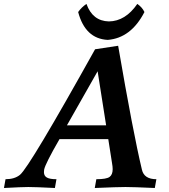

<svg xmlns="http://www.w3.org/2000/svg" viewBox="-75 -939 844 959"><path d="M698.2 0Q590.8 -4.9 551.8 -4.9Q512.2 -4.9 398.4 0L406.2 -43.9Q457 -43.9 472.4 -55.4Q487.8 -66.9 487.8 -94.2Q487.8 -106.4 484.4 -125.5L465.8 -244.1H222.2Q150.9 -120.6 145.5 -91.8L144.5 -79.1Q144.5 -60.5 159.2 -52.2Q173.8 -43.9 207 -43.9L199.2 0Q102.5 -4.9 66.4 -4.9Q34.7 -4.9 -55.2 0L-47.4 -43.9Q-2 -43.9 24.9 -65.9Q72.3 -105 399.9 -692.9L515.1 -710.4Q589.8 -275.9 633.8 -91.8Q644.5 -43.9 706.1 -43.9ZM455.1 -313 412.6 -583 259.3 -313ZM462.9 -739.7Q350.6 -745.6 315.4 -878.9Q332.5 -903.3 356.9 -919.4Q387.2 -834 468.8 -832Q551.3 -833 610.8 -919.4Q634.8 -903.3 646.5 -878.9Q579.6 -749 462.9 -739.7Z"/></svg>

Font: Kelvinch
Style: Bold Italic
Weight: 700
Italic angle: -10°
Designer: Paul James Miller
Foundry: High-Logic / Made with FontCreator
Version: Version 3.30 September 23, 2016